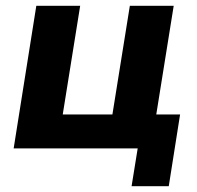

<svg xmlns="http://www.w3.org/2000/svg" viewBox="-20 -511 678 661"><path d="M433 130 454 0H27L105 -491H256L196 -117H367L427 -491H578L518 -117H600L561 130Z"/></svg>

Font: Nunito Sans ExtraBold
Style: Italic
Weight: 800
Italic angle: -9°
Designer: Vernon Adams
Foundry: Vernon Adams
Version: Version 3.006; ttfautohint (v1.8.3)